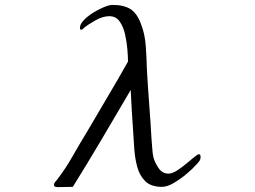

<svg xmlns="http://www.w3.org/2000/svg" viewBox="-20 -760 1040 783"><path d="M798 -120Q798 -110 792.5 -102.5Q787 -95 780 -88Q766 -72 741 -51Q716 -30 689 -14Q662 2 640 2Q596 2 572.5 -21Q549 -44 539.5 -80Q530 -116 527.5 -154.5Q525 -193 523 -224Q520 -266 517.5 -308.5Q515 -351 513 -393Q455 -294 396.5 -195Q338 -96 277 2L223 3Q219 4 209.5 2.5Q200 1 200 -5Q200 -11 203.5 -16Q207 -21 211 -25Q246 -70 275 -121Q304 -172 334 -221Q376 -293 418.5 -364.5Q461 -436 502 -509Q502 -528 499.5 -558.5Q497 -589 490 -620Q483 -651 468 -672.5Q453 -694 426 -694Q400 -694 371 -678Q342 -662 322 -646Q317 -639 311 -639Q307 -639 306.5 -642Q306 -645 306 -647Q306 -661 321.5 -677.5Q337 -694 359.5 -708Q382 -722 404 -731Q426 -740 439 -740Q485 -740 512 -723Q539 -706 555 -662Q571 -622 574.5 -571.5Q578 -521 579 -477Q583 -406 588.5 -334.5Q594 -263 598 -192Q600 -173 601 -154Q602 -135 606 -117Q612 -96 627 -74Q642 -52 667 -52Q682 -52 701 -64Q720 -76 738.5 -91.5Q757 -107 771.5 -119Q786 -131 791 -131Q796 -131 797 -127.5Q798 -124 798 -120Z"/></svg>

Font: Kaisei Tokumin
Style: Regular
Weight: 400
Designer: Font-Kai, 金井和夫
Foundry: KAZUO KANAI
Version: Version 5.003